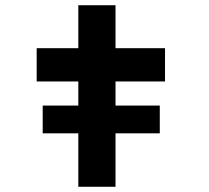

<svg xmlns="http://www.w3.org/2000/svg" viewBox="-20 -713 799 733"><path d="M143 -204V-310H590V-204ZM279 0V-693H421V0ZM120 -402V-529H610V-402Z"/></svg>

Font: Lexend Zetta SemiBold
Style: Regular
Weight: 600
Designer: Bonnie Shaver-Troup, Thomas Jockin
Foundry: Lexend
Version: Version 1.007